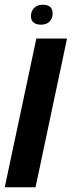

<svg xmlns="http://www.w3.org/2000/svg" viewBox="-26 -793 304 813"><path d="M-5.9 0 127.9 -629.9H257.8L124.5 0ZM147 -688.5Q128.4 -688.5 116.7 -697.3Q105 -706.1 105 -725.1Q105 -745.1 118.4 -759Q131.8 -772.9 154.8 -772.9Q196.8 -772.9 196.8 -735.8Q196.8 -714.8 183.8 -701.7Q170.9 -688.5 147 -688.5Z"/></svg>

Font: Open Sans Condensed
Style: Bold Italic
Weight: 700
Width: 3
Italic angle: -12°
Designer: Monotype Design Team
Foundry: Monotype Imaging Inc.
Version: Version 3.003; ttfautohint (v1.8.4)